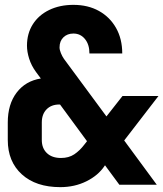

<svg xmlns="http://www.w3.org/2000/svg" viewBox="-20 -760 672 790"><path d="M228 10Q128 10 70 -42.5Q12 -95 12 -184V-256Q12 -331 48.5 -379Q85 -427 148 -437L128 -464Q109 -490 100 -518.5Q91 -547 91 -572Q91 -622 115 -660Q139 -698 182.5 -719Q226 -740 282 -740Q342 -740 387 -715Q432 -690 457.5 -645Q483 -600 483 -540H348Q348 -577 329.5 -599.5Q311 -622 282 -622Q257 -622 241 -606.5Q225 -591 225 -565Q225 -555 230.5 -541.5Q236 -528 243 -518L418 -281L484 -365H632L491 -182L625 0H471L412 -80L410 -77Q384 -38 335.5 -14Q287 10 228 10ZM231 -110Q263 -110 285.5 -125Q308 -140 327 -165L338 -179L227 -330H224Q191 -330 171.5 -310Q152 -290 152 -256V-184Q152 -150 173 -130Q194 -110 231 -110Z"/></svg>

Font: JetBrains Mono NL ExtraBold
Style: Regular
Weight: 800
Designer: Philipp Nurullin, Konstantin Bulenkov
Foundry: JetBrains
Version: Version 2.304; ttfautohint (v1.8.4.7-5d5b)